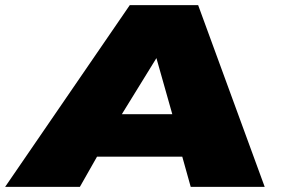

<svg xmlns="http://www.w3.org/2000/svg" viewBox="-60 -730 1101 750"><path d="M-40 0 447 -710H714L974 0H685L652 -118H319L252 0ZM416 -284H613L551 -503Z"/></svg>

Font: Georama ExtraExtended ExtraBold
Style: Italic
Weight: 800
Width: 8
Italic angle: -9°
Designer: Jean-Baptiste Levee
Foundry: Production Type
Version: Version 1.000